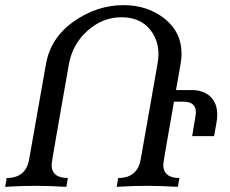

<svg xmlns="http://www.w3.org/2000/svg" viewBox="-59 -723 890 743"><path d="M629.4 0Q559.1 -3.9 512.2 -3.9Q457.5 -3.9 392.6 0L398.4 -34.2Q472.7 -34.2 485.4 -106L550.3 -474.1Q554.2 -494.6 554.2 -513.2Q554.2 -573.2 516.4 -614.7Q478.5 -656.2 410.6 -656.2Q338.4 -656.2 280 -604.5Q221.7 -552.7 207.5 -474.1Q140.6 -94.7 140.6 -86.4Q140.6 -34.2 203.6 -34.2L197.8 0Q127.4 -3.9 80.6 -3.9Q25.9 -3.9 -39.1 0L-33.2 -34.2Q41 -34.2 53.7 -106L118.7 -474.1Q136.7 -577.1 226.6 -640.1Q316.4 -703.1 418.9 -703.1Q511.7 -703.1 577.6 -651.1Q643.6 -599.1 643.6 -515.1Q643.6 -495.6 639.6 -474.1L622.1 -374.5H682.1Q728 -374.5 754.9 -349.4Q781.7 -324.2 781.7 -279.3Q781.7 -264.6 778.8 -248.5L769.5 -196.3H684.6Q699.2 -280.8 699.2 -287.1Q699.2 -329.6 651.4 -329.6H614.3Q572.8 -94.7 572.8 -86.4Q572.8 -34.2 635.3 -34.2Z"/></svg>

Font: Kelvinch
Style: Italic
Weight: 400
Italic angle: -10°
Designer: Paul James Miller
Foundry: High-Logic / Made with FontCreator
Version: Version 3.40;July 22, 2017;FontCreator 11.0.0.2388 64-bit